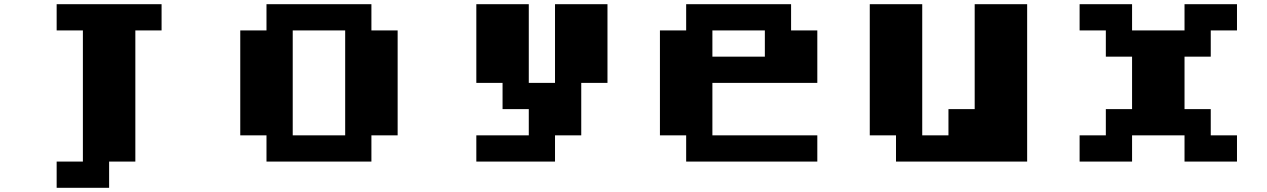

<svg xmlns="http://www.w3.org/2000/svg" viewBox="-20 -770 6040 915"><path d="M250 -750H750V-625H625V0H500V125H250V0H375V-625H250Z M1250 -750H1750V-625H1875V-125H1750V0H1250V-125H1125V-625H1250ZM1375 -625V-125H1625V-625Z M2250 -750H2500V-375H2625V-750H2875V-375H2750V-125H2625V0H2250V-125H2500V-250H2375V-375H2250Z M3250 -750H3750V-625H3875V-375H3375V-125H3875V0H3250V-125H3125V-625H3250ZM3375 -625V-500H3625V-625Z M4125 -750H4375V-125H4500V-250H4625V-750H4875V0H4250V-125H4125Z M5125 -750H5375V-625H5625V-750H5875V-625H5750V-500H5625V-250H5750V-125H5875V0H5625V-125H5375V0H5125V-125H5250V-250H5375V-500H5250V-625H5125Z"/></svg>

Font: Dogica
Style: Bold
Weight: 700
Monospace: yes
Designer: Roberto Mocci
Version: Version 001.000